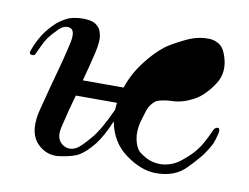

<svg xmlns="http://www.w3.org/2000/svg" viewBox="-55 -502 750 579"><g transform="rotate(10 319.5 -213.0)"><path d="M301.8 -131.8Q283.2 -85.9 260.7 -56.6Q237.3 -28.3 219.7 -17.6Q202.1 -5.9 159.2 0Q153.3 1 147.5 1Q111.3 1 85.9 -29.3Q59.6 -63.5 77.1 -129.9Q93.8 -195.3 117.2 -280.3Q125 -309.6 132.8 -345.7Q139.6 -381.8 123 -386.7Q105.5 -391.6 88.9 -375Q72.3 -358.4 62.5 -345.7Q53.7 -333 47.9 -320.3Q42 -308.6 34.2 -291Q32.2 -285.2 23.4 -286.1Q16.6 -287.1 16.6 -293Q16.6 -294.9 17.6 -296.9Q22.5 -313.5 35.2 -336.9Q47.9 -361.3 72.3 -385.7Q85.9 -399.4 106.4 -410.2Q126 -420.9 159.2 -420.9Q180.7 -419.9 191.4 -415Q202.1 -409.2 209 -399.4Q212.9 -392.6 214.8 -383.8Q216.8 -375 216.8 -368.2Q216.8 -347.7 209 -317.4Q202.1 -287.1 188.5 -237.3Q206.1 -237.3 248 -237.3Q290 -237.3 313.5 -237.3Q329.1 -283.2 357.4 -319.3Q384.8 -355.5 414.1 -377.9Q427.7 -388.7 468.8 -409.2Q503.9 -426.8 536.1 -426.8Q540 -426.8 544.9 -426.8Q559.6 -425.8 572.3 -418Q585 -410.2 591.8 -393.6Q614.3 -338.9 586.9 -297.9Q559.6 -256.8 529.3 -241.2Q496.1 -223.6 465.8 -222.7Q435.5 -221.7 417 -213.9Q399.4 -201.2 392.6 -180.7Q386.7 -160.2 381.8 -145.5Q374 -115.2 378.9 -90.8Q383.8 -66.4 395.5 -54.7Q415 -39.1 433.6 -33.2Q451.2 -28.3 467.8 -29.3Q499 -32.2 522.5 -50.8Q545.9 -69.3 558.6 -84Q573.2 -100.6 584 -121.1Q594.7 -140.6 599.6 -153.3Q604.5 -166 613.3 -167Q620.1 -168 620.1 -158.2Q620.1 -155.3 619.1 -150.4Q615.2 -132.8 609.4 -118.2Q602.5 -104.5 590.8 -86.9Q579.1 -69.3 544.9 -34.2Q510.7 1 451.2 0Q407.2 -1 360.4 -35.2Q313.5 -69.3 301.8 -131.8ZM299.8 -167Q299.8 -171.9 300.8 -177.7Q300.8 -183.6 301.8 -188.5Q280.3 -188.5 238.3 -188.5Q196.3 -188.5 175.8 -188.5Q169.9 -167 163.1 -142.6Q157.2 -118.2 150.4 -90.8Q140.6 -53.7 160.2 -37.1Q180.7 -20.5 205.1 -33.2Q219.7 -42 245.1 -72.3Q270.5 -101.6 299.8 -167Z"/></g></svg>

Font: Gilchrist
Style: Regular
Weight: 400
Version: 1.0